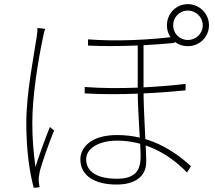

<svg xmlns="http://www.w3.org/2000/svg" viewBox="-20 -868 1040 927"><path d="M673 -661H645C645 -598 645 -492 645 -431C645 -328 659 -166 659 -114C659 -55 642 -5 545 -5C454 -5 396 -36 396 -99C396 -152 458 -189 545 -189C670 -189 789 -133 883 -35L902 -66C812 -147 699 -216 545 -216C415 -216 368 -152 368 -99C368 -19 438 23 543 23C628 23 686 -13 686 -87C686 -155 673 -321 673 -434C673 -495 673 -591 673 -661ZM389 -448V-417C557 -407 751 -419 876 -432V-463C747 -448 560 -435 389 -448ZM405 -678V-648C544 -641 715 -650 823 -661V-691C712 -676 544 -667 405 -678ZM198 -729 161 -733C161 -722 160 -708 157 -689C144 -601 107 -418 107 -275C107 -140 123 -35 143 39L171 36C170 29 168 17 167 8C166 -5 168 -21 171 -35C180 -78 219 -183 241 -238L221 -255C201 -207 169 -118 151 -62C141 -140 136 -198 136 -276C136 -400 162 -566 187 -685C190 -703 194 -716 198 -729ZM816 -746C816 -785 847 -817 887 -817C926 -817 959 -785 959 -746C959 -706 926 -675 887 -675C847 -675 816 -706 816 -746ZM786 -746C786 -689 830 -645 887 -645C943 -645 989 -689 989 -746C989 -802 943 -848 887 -848C830 -848 786 -802 786 -746Z"/></svg>

Font: Source Han Sans JP VF
Style: Regular
Weight: 250
Designer: Ryoko NISHIZUKA 西塚涼子 (kana, bopomofo & ideographs); Paul D. Hunt (Latin, Greek & Cyrillic); Sandoll Communications 산돌커뮤니
Foundry: Adobe
Version: Version 2.004;hotconv 1.0.118;makeotfexe 2.5.65603